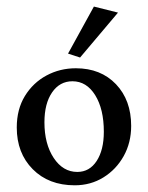

<svg xmlns="http://www.w3.org/2000/svg" viewBox="-20 -550 444 576"><path d="M204.1 5.9Q126 5.9 78.1 -42.5Q30.3 -90.8 30.3 -167.5Q30.3 -222.2 54.7 -262Q79.1 -301.8 119.4 -323.5Q159.7 -345.2 207.5 -345.2Q282.2 -345.2 327.9 -297.4Q373.5 -249.5 373.5 -172.4Q373.5 -122.1 351.1 -81.8Q328.6 -41.5 290.3 -17.8Q252 5.9 204.1 5.9ZM211.9 -34.2Q248.5 -34.2 270 -67.1Q291.5 -100.1 291.5 -154.8Q291.5 -222.7 265.6 -264.4Q239.7 -306.2 197.3 -306.2Q159.2 -306.2 136.2 -272.7Q113.3 -239.3 113.3 -183.1Q113.3 -118.2 141.1 -76.2Q168.9 -34.2 211.9 -34.2ZM220.2 -377.4 184.1 -389.2 261.7 -530.3 334 -512.2Z"/></svg>

Font: Lateef
Style: Regular
Weight: 400
Designer: SIL International
Foundry: SIL International
Version: Version 4.200